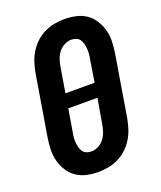

<svg xmlns="http://www.w3.org/2000/svg" viewBox="-139 -831 778 928"><g transform="rotate(-20 250.0 -367.5)"><path d="M206 8Q176 8 147 1.5Q118 -5 94.5 -21Q71 -37 55.5 -61.5Q40 -86 32.5 -114Q25 -142 26 -172.5Q27 -203 32 -234L84 -548Q89 -574 97 -599Q105 -624 119.5 -647.5Q134 -671 154.5 -690Q175 -709 199.5 -721Q224 -733 250.5 -738Q277 -743 303 -743Q333 -743 362.5 -736.5Q392 -730 415 -714Q438 -698 453.5 -673.5Q469 -649 476.5 -621Q484 -593 483 -562.5Q482 -532 477 -501L425 -187Q420 -161 412 -136Q404 -111 389.5 -87.5Q375 -64 354.5 -45Q334 -26 309.5 -14Q285 -2 258.5 3Q232 8 206 8ZM336 -404 354 -518Q357 -531 358 -544.5Q359 -558 358 -570.5Q357 -583 354 -595.5Q351 -608 344.5 -618Q338 -628 326 -633Q314 -638 301 -638Q282 -638 264 -628.5Q246 -619 234 -603Q222 -587 216 -568.5Q210 -550 207 -531L186 -404ZM208 -97Q227 -97 245 -106.5Q263 -116 275 -132Q287 -148 293 -166.5Q299 -185 302 -204L324 -331H174L155 -217Q152 -204 151 -190.5Q150 -177 151 -164.5Q152 -152 155 -139.5Q158 -127 164.5 -117Q171 -107 183 -102Q195 -97 208 -97Z"/></g></svg>

Font: Iosevka SS18 Extrabold
Style: Italic
Weight: 800
Italic angle: -9°
Monospace: yes
Designer: Belleve Invis
Foundry: Belleve Invis
Version: Version 25.1.1; ttfautohint (v1.8.4)